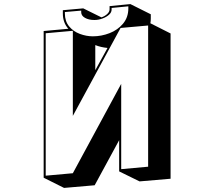

<svg xmlns="http://www.w3.org/2000/svg" viewBox="-20 -868 1040 941"><path d="M564 -28V-181L444 40L294 53L194 3V-716L315 -727Q288 -757 288 -802V-818L388 -827L477 -783Q493 -788 505 -799Q517 -810 517 -822V-838L619 -848L719 -798V-777Q719 -771 718.5 -765Q718 -759 717 -754L816 -704V8L664 21ZM527 -829V-821Q527 -807 514 -795.5Q501 -784 481.5 -777Q462 -770 443 -770Q415 -770 396.5 -780.5Q378 -791 378 -808V-816L298 -809V-802Q298 -764 318.5 -739Q339 -714 371 -702Q403 -690 435 -690Q477 -690 517 -705.5Q557 -721 583 -752Q609 -783 609 -827V-837ZM571 -731 337 -300V-717L204 -705V-7L337 -19L574 -457V-39L706 -51V-743ZM507 -633Q475 -636 447 -647V-524Z"/></svg>

Font: Rampart One
Style: Regular
Weight: 400
Designer: Fontworks Inc.
Foundry: Fontworks Inc.
Version: Version 1.100